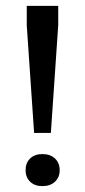

<svg xmlns="http://www.w3.org/2000/svg" viewBox="-20 -626 289 653"><path d="M96 -174 71 -540V-606H178V-540L153 -174ZM124 7Q98 7 82.5 -8Q67 -23 67 -47Q67 -72 82.5 -87Q98 -102 124 -102Q151 -102 167 -87Q183 -72 183 -47Q183 -23 167 -8Q151 7 124 7Z"/></svg>

Font: Yrsa Medium
Style: Regular
Weight: 500
Designer: Anna Giedrys (Yrsa+Rasa design), David Brezina (Yrsa art-direction, Rasa art-direction, design)
Foundry: Rosetta Type Foundry
Version: Version 2.004